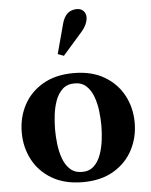

<svg xmlns="http://www.w3.org/2000/svg" viewBox="-58 -898 752 956"><g transform="rotate(-5 318.0 -419.5)"><path d="M318 10.5Q227.5 10.5 164.2 -26.5Q101 -63.5 68.2 -125.5Q35.5 -187.5 35.5 -262Q35.5 -337 68.2 -398.8Q101 -460.5 164.2 -497.5Q227.5 -534.5 318 -534.5Q408.5 -534.5 471.2 -497.5Q534 -460.5 567 -398.8Q600 -337 600 -262Q600 -187.5 567 -125.5Q534 -63.5 471.2 -26.5Q408.5 10.5 318 10.5ZM318 -40.5Q354 -40.5 376.8 -61.8Q399.5 -83 411.8 -117Q424 -151 428.8 -189.2Q433.5 -227.5 433.5 -262Q433.5 -296 429 -334.5Q424.5 -373 412.2 -406.8Q400 -440.5 377.2 -461.8Q354.5 -483 318 -483Q281.5 -483 258.5 -461.8Q235.5 -440.5 223.2 -406.8Q211 -373 206.5 -334.5Q202 -296 202 -262Q202 -227.5 206.5 -189.2Q211 -151 223.2 -117Q235.5 -83 258.5 -61.8Q281.5 -40.5 318 -40.5ZM278 -624.5 248 -635.5 288 -784.5Q296.5 -817 315 -833.8Q333.5 -850.5 362.5 -850.5Q382.5 -850.5 394.8 -838Q407 -825.5 407 -805.5Q407 -790.5 399 -772Q391 -753.5 374 -734Z"/></g></svg>

Font: Libre Caslon Text
Style: Regular
Weight: 400
Designer: Pablo Impallari, Rodrigo Fuenzalida, Katja Schimmel
Foundry: Pablo Impallari, Rodrigo Fuenzalida
Version: Version 2.000